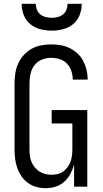

<svg xmlns="http://www.w3.org/2000/svg" viewBox="-20 -975 540 1003"><path d="M219 8Q194 8 170 1.5Q146 -5 126 -19.5Q106 -34 92 -54.5Q78 -75 70 -98Q62 -121 59 -145.5Q56 -170 56 -195V-540Q56 -566 60 -592.5Q64 -619 75 -643Q86 -667 104 -687Q122 -707 145 -720Q168 -733 194.5 -738Q221 -743 247 -743Q272 -743 296.5 -739Q321 -735 343.5 -724Q366 -713 384.5 -696Q403 -679 414.5 -657Q426 -635 432 -611Q438 -587 438 -562V-559H360V-561Q360 -583 352.5 -605Q345 -627 329.5 -643Q314 -659 292 -666Q270 -673 247 -673Q222 -673 198.5 -663.5Q175 -654 160 -634Q145 -614 139.5 -589.5Q134 -565 134 -540V-195Q134 -178 136 -161.5Q138 -145 144.5 -129.5Q151 -114 161.5 -101Q172 -88 186 -79Q200 -70 216.5 -66Q233 -62 249 -62Q265 -62 281.5 -66Q298 -70 311 -79.5Q324 -89 333.5 -102.5Q343 -116 348.5 -131Q354 -146 356 -162.5Q358 -179 358 -195V-330H250V-400H436V0H367V-115Q360 -90 347.5 -66.5Q335 -43 315.5 -25.5Q296 -8 270.5 0Q245 8 219 8ZM250 -815Q220 -815 190.5 -822.5Q161 -830 138 -849Q115 -868 104 -896.5Q93 -925 93 -955H167Q167 -939 173 -924Q179 -909 191 -899.5Q203 -890 218.5 -886Q234 -882 250 -882Q266 -882 281.5 -886Q297 -890 309 -899.5Q321 -909 327 -924Q333 -939 333 -955H407Q407 -925 396 -896.5Q385 -868 362 -849Q339 -830 309.5 -822.5Q280 -815 250 -815Z"/></svg>

Font: Iosevka Fuck
Style: Regular
Weight: 400
Monospace: yes
Designer: Belleve Invis
Foundry: Belleve Invis
Version: Version 28.0.7; ttfautohint (v1.8.3)